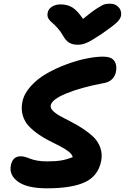

<svg xmlns="http://www.w3.org/2000/svg" viewBox="-20 -1002 681 1048"><path d="M581.1 -981.9Q608.9 -981.9 626.2 -964.1Q643.6 -946.3 641.1 -919.9Q639.6 -901.9 620.8 -882.6Q602.1 -863.3 535.2 -816.9Q493.2 -790 478.3 -781Q463.4 -772 444.1 -764.9Q424.8 -757.8 405.8 -757.8Q375 -757.8 356.7 -769.5Q338.4 -781.2 324.2 -807.1Q310.1 -832 291.7 -851.8Q273.4 -871.6 261.7 -880.6Q250 -889.6 243.4 -902.3Q236.8 -915 240.2 -932.1Q243.7 -953.1 263.7 -965.6Q283.7 -978 310.1 -978Q348.1 -978 375.2 -961.2Q402.3 -944.3 433.1 -898.9Q480.5 -938 510.3 -956.8Q540 -975.6 552 -978.8Q564 -981.9 581.1 -981.9ZM235.8 25.9Q129.9 25.9 79.3 -9.8Q28.8 -45.4 39.1 -99.1Q48.8 -148.9 92.8 -148.9Q106 -148.9 120.4 -144.5Q134.8 -140.1 147 -135Q159.2 -129.9 182.9 -125.5Q206.5 -121.1 235.8 -121.1Q283.2 -121.1 313.7 -126.2Q344.2 -131.3 377 -144Q374 -159.2 355 -174.3Q335.9 -189.5 308.8 -203.4Q281.7 -217.3 250 -233.2Q218.3 -249 189 -269.5Q159.7 -290 137 -314Q114.3 -337.9 104.2 -372.1Q94.2 -406.2 102.1 -445.8Q111.3 -491.2 148.4 -532Q185.5 -572.8 235.8 -601.3Q286.1 -629.9 343.5 -651.1Q400.9 -672.4 452.4 -682.6Q503.9 -692.9 542 -692.9Q587.9 -692.9 604 -669.4Q620.1 -646 612.8 -609.9Q607.9 -585.4 590.6 -568.8Q573.2 -552.2 543.9 -547.9Q419.9 -524.4 341.3 -491.7Q262.7 -459 256.8 -426.8Q253.9 -412.1 269.3 -396.7Q284.7 -381.3 311.3 -366.9Q337.9 -352.5 370.4 -335.9Q402.8 -319.3 434.6 -298.3Q466.3 -277.3 491.2 -253.2Q516.1 -229 527.8 -195.3Q539.6 -161.6 532.2 -123Q515.6 -41 443.6 -7.6Q371.6 25.9 235.8 25.9Z"/></svg>

Font: Shantell Sans Bouncy
Style: Bold Italic
Weight: 700
Italic angle: -11.31°
Designer: Stephen Nixon, Anya Danilova, Shantell Martin
Foundry: Arrow Type
Version: Version 1.006;[9816181b4]